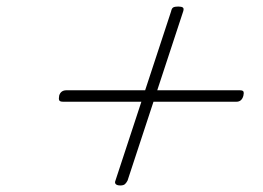

<svg xmlns="http://www.w3.org/2000/svg" viewBox="-20 -731 803 587"><path d="M348 -164Q338 -164 334 -168Q330 -172 333 -179L503 -696Q505 -706 510 -708.5Q515 -711 525 -711Q535 -711 539 -708Q543 -705 540 -696L370 -179Q367 -173 362.5 -168.5Q358 -164 348 -164ZM173 -420Q163 -420 161 -424.5Q159 -429 161 -439Q166 -455 183 -455H713Q723 -455 724.5 -450.5Q726 -446 724 -438Q719 -420 703 -420Z"/></svg>

Font: Playwrite MX Thin
Style: Regular
Weight: 250
Designer: Veronika Burian, José Scaglione
Foundry: TypeTogether
Version: Version 1.002